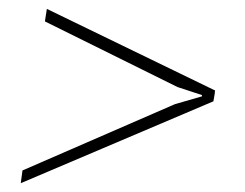

<svg xmlns="http://www.w3.org/2000/svg" viewBox="-20 -481 554 434"><path d="M81.5 -432.6 85.9 -460.9 466.3 -276.4 465.3 -272H465.8L462.4 -252L26.9 -66.9L30.8 -95.7L375.5 -245.6L436.5 -263.2V-266.1L381.3 -284.2Z"/></svg>

Font: Roboto-ThinItalic
Style: Italic
Weight: 250
Italic angle: -12°
Designer: Google
Version: Version 1.100141; 2013; ttfautohint (v0.94.14-c901) -l 8 -r 